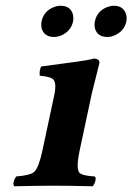

<svg xmlns="http://www.w3.org/2000/svg" viewBox="-20 -648 462 670"><path d="M311 -573.2Q318.8 -609.9 354.5 -623.5Q366.2 -627.9 377.4 -627.9Q410.2 -627.9 419.9 -599.1Q423.3 -586.4 420.9 -573.2Q413.6 -538.6 378.4 -523.9Q366.2 -519 354.5 -519Q320.3 -519 311.5 -548.3Q308.6 -560.5 311 -573.2ZM125 -573.2Q132.3 -608.9 167.5 -623Q179.7 -627.9 191.4 -627.9Q226.1 -627.9 234.4 -597.7Q237.3 -585.4 234.9 -573.2Q227.5 -538.6 192.9 -523.9Q180.2 -519 168.5 -519Q134.8 -519 125.5 -548.3Q122.6 -560.5 125 -573.2ZM257.8 -122.1Q244.1 -57.1 258.3 -43.9Q269 -34.7 311 -32.2Q317.9 -23.9 308.1 -4.4Q305.7 0 303.7 2Q217.8 0 167 0Q113.3 0 29.8 2Q22.9 -6.3 32.2 -25.4Q34.7 -29.8 36.6 -32.2Q85.9 -36.1 99.6 -48.3Q115.7 -64.5 127.9 -122.1L168.9 -314Q179.2 -361.3 163.6 -373Q151.9 -380.9 118.7 -383.8Q116.7 -401.9 123.5 -416Q280.3 -436 301.3 -441.9Q305.2 -442.9 307.6 -443.8Q329.1 -442.4 326.7 -426.8Q326.2 -425.3 300.3 -321.3Z"/></svg>

Font: Linux Libertine Slanted O
Style: Bold Slanted
Weight: 700
Designer: Philipp H. Poll
Foundry: Philipp H. Poll
Version: Version 5.0.0